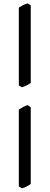

<svg xmlns="http://www.w3.org/2000/svg" viewBox="-20 -835 284 1100"><path d="M156.2 218.8Q146.5 226.6 132.3 233.4Q118.2 240.2 106 244.1L87.9 232.9V-207.5Q102.1 -215.8 112.5 -221.9Q123 -228 138.2 -232.9L156.2 -220.7ZM156.2 -359.9Q146.5 -352.1 132.3 -345.5Q118.2 -338.9 106 -335L87.9 -345.7V-791.5Q102.1 -799.8 112.5 -805.7Q123 -811.5 138.2 -815.4L156.2 -804.7Z"/></svg>

Font: Noto Serif Devanagari
Style: Bold
Weight: 700
Designer: Monotype Design Team
Foundry: Monotype Imaging Inc.
Version: Version 1.01